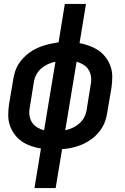

<svg xmlns="http://www.w3.org/2000/svg" viewBox="-20 -755 640 980"><path d="M156 205 189 3Q163 -1 137.5 -10Q112 -19 91 -33.5Q70 -48 54.5 -69Q39 -90 30.5 -114.5Q22 -139 22 -167Q22 -195 26 -222L48 -352Q51 -371 57 -390Q63 -409 73.5 -426Q84 -443 98.5 -458.5Q113 -474 129.5 -486Q146 -498 164.5 -507Q183 -516 202 -522Q221 -528 240 -532Q259 -536 279 -539L311 -735H419L386 -535Q412 -530 437.5 -520.5Q463 -511 484 -496.5Q505 -482 520.5 -461Q536 -440 544.5 -415.5Q553 -391 553 -363Q553 -335 549 -308L527 -178Q524 -159 518 -140Q512 -121 501.5 -104Q491 -87 477 -71.5Q463 -56 446 -44Q429 -32 411 -23Q393 -14 373.5 -8Q354 -2 335 1.5Q316 5 297 6L264 205ZM205 -90 263 -440Q243 -436 224.5 -427.5Q206 -419 190.5 -405.5Q175 -392 165.5 -374Q156 -356 153 -337L132 -207Q128 -187 130.5 -167Q133 -147 143 -131Q153 -115 169.5 -105Q186 -95 205 -90ZM313 -90Q332 -94 350.5 -102.5Q369 -111 384.5 -124.5Q400 -138 409.5 -156Q419 -174 422 -193L443 -323Q447 -343 444.5 -363Q442 -383 432 -399Q422 -415 405.5 -425Q389 -435 371 -440Z"/></svg>

Font: Iosevka Curly SmBdEx
Style: Italic
Weight: 600
Width: 7
Italic angle: -9°
Monospace: yes
Designer: Belleve Invis
Foundry: Belleve Invis
Version: Version 11.1.0; ttfautohint (v1.8.3)